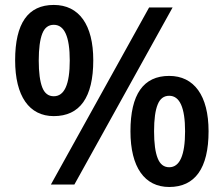

<svg xmlns="http://www.w3.org/2000/svg" viewBox="-20 -744 902 774"><path d="M356 -501C356 -644 298.8 -724.1 196.8 -724.1C92.8 -724.1 41 -649.9 41 -501C41 -356.4 97.7 -275.9 196.8 -275.9C301.8 -275.9 356 -351.1 356 -501ZM581.1 -713.9 185.1 0H279.8L675.8 -713.9ZM136.2 -500C136.2 -548.3 141.1 -584.5 150.4 -608.4C159.7 -632.3 175.3 -644 196.8 -644C239.7 -644 261.2 -596.2 261.2 -500C261.2 -403.8 239.7 -356 196.8 -356C175.3 -356 159.7 -367.7 150.4 -391.6C141.1 -415.5 136.2 -451.7 136.2 -500ZM820.8 -214.8C820.8 -358.9 762.2 -438 662.1 -438C558.1 -438 505.9 -363.8 505.9 -214.8C505.9 -69.8 563 9.8 662.1 9.8C765.6 9.8 820.8 -64.9 820.8 -214.8ZM601.1 -214.8C601.1 -263.2 606 -299.3 615.7 -322.8C625 -346.2 640.6 -357.9 662.1 -357.9C704.6 -357.9 726.1 -310.1 726.1 -214.8C726.1 -118.2 704.6 -69.8 662.1 -69.8C640.6 -69.8 625 -82 615.7 -106C606 -129.9 601.1 -166.5 601.1 -214.8Z"/></svg>

Font: Open Sans 600
Style: Regular
Weight: 600
Foundry: Ascender Corporation
Version: Version 1.100;PS 001.100;hotconv 1.0.88;makeotf.lib2.5.64775